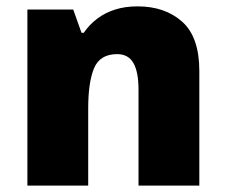

<svg xmlns="http://www.w3.org/2000/svg" viewBox="-20 -583 710 603"><path d="M412 -563Q498 -563 552 -515Q606 -467 606 -360V0H415V-302Q415 -357 399 -385Q383 -413 348 -413Q294 -413 275.5 -369Q257 -325 257 -242V0H66V-553H210L236 -480H243Q261 -506 285.5 -524.5Q310 -543 341.5 -553Q373 -563 412 -563Z"/></svg>

Font: Noto Sans Thai Black
Style: Regular
Weight: 900
Version: Version 2.001